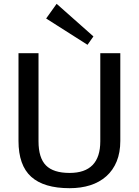

<svg xmlns="http://www.w3.org/2000/svg" viewBox="-20 -979 729 1007"><path d="M345 8Q210 8 143.5 -52Q77 -112 77 -240V-700H182V-238Q182 -151 221 -111.5Q260 -72 345 -72Q506 -72 506 -238V-700H611V-240Q611 -179 592 -132.5Q573 -86 537.5 -54.5Q502 -23 453.5 -7.5Q405 8 345 8ZM470 -788 439 -744 222 -882 277 -959Z"/></svg>

Font: Pathway Extreme 8pt Thin 12pt Medium
Style: Regular
Weight: 500
Version: Version 1.001;gftools[0.9.26]